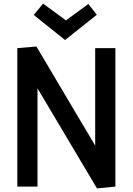

<svg xmlns="http://www.w3.org/2000/svg" viewBox="-20 -1035 737 1065"><path d="M518 10 176 -565H188V0H76V-768L182 -777L517 -212H508V-768H620V0ZM167 -952 219 -1015 354 -916H338L470 -1013L517 -953L341 -813Z"/></svg>

Font: Yaldevi SemiBold
Style: Regular
Weight: 600
Designer: Sol Matas, Rajitha Manaperi, Kosala Senevirathne
Foundry: Mooniak
Version: Version 1.100